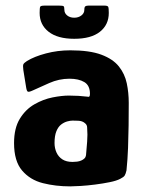

<svg xmlns="http://www.w3.org/2000/svg" viewBox="-20 -656 506 683"><path d="M230 7Q178 7 132.5 -4.5Q87 -16 58.5 -49.5Q30 -83 30 -147Q30 -200 50.5 -233.5Q71 -267 102.5 -285Q134 -303 167 -309.5Q200 -316 225 -316Q243 -316 259.5 -315Q276 -314 292 -312Q300 -309 300 -322Q300 -352 280 -364Q260 -376 227 -376Q190 -376 155 -360.5Q120 -345 96 -334Q83 -328 79 -330Q75 -332 73 -345L63 -407Q61 -422 63 -427Q65 -432 76 -439Q102 -455 143.5 -466Q185 -477 230 -477Q299 -477 340.5 -461.5Q382 -446 403 -419.5Q424 -393 431 -359.5Q438 -326 438 -290Q438 -250 437.5 -210Q437 -170 435.5 -130Q434 -90 430 -50Q427 -37 423.5 -31.5Q420 -26 408 -20Q395 -13 370.5 -8Q346 -3 318.5 0.5Q291 4 267 5.5Q243 7 230 7ZM238 -80Q246 -80 254 -81Q262 -82 269 -85Q276 -88 280.5 -92.5Q285 -97 286 -104Q288 -127 290 -152Q292 -177 290 -202Q290 -212 282 -218Q273 -226 258 -226.5Q243 -227 238 -227Q230 -227 219 -224Q208 -221 197.5 -213Q187 -205 180.5 -189Q174 -173 174 -147Q174 -129 181 -113.5Q188 -98 202 -89Q216 -80 238 -80ZM244 -518Q185 -518 153 -543Q121 -568 121 -610Q121 -628 123 -632Q125 -636 138 -636H191Q203 -636 206 -634Q209 -632 209 -621Q209 -609 219 -601Q229 -593 244 -593Q259 -593 269.5 -601Q280 -609 280 -621Q280 -631 283.5 -633.5Q287 -636 294 -636H352Q363 -636 365 -631.5Q367 -627 367 -610Q367 -568 335.5 -543Q304 -518 244 -518Z"/></svg>

Font: Glory Thin ExtraBold
Style: Regular
Weight: 800
Version: Version 1.011